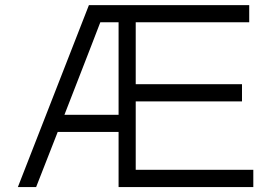

<svg xmlns="http://www.w3.org/2000/svg" viewBox="-20 -735 1064 755"><path d="M329.6 -714.8Q329.6 -714.8 960 -714.8V-647.5H513.7V-403.8H931.6V-336.4H513.7V-67.4H976.1V0.5H446.3V-216.3H207L122.1 0.5H50.3ZM374.5 -647.5Q369.1 -633.3 339.8 -557.4Q310.5 -481.4 288.1 -424.3Q265.6 -367.2 233.4 -283.7H446.3V-647.5Z"/></svg>

Font: AnjaliOldLipi
Style: Regular
Weight: 400
Designer: Kevin & Siji
Foundry: Core : Kevin & Siji
Modification : Hiran Venugopalan
Opentype mlm2 support: Rajeesh Nambiar
New Feature Table : Santhosh
Version: Version 7.1.0+20221109